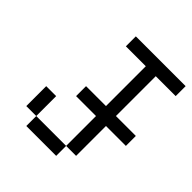

<svg xmlns="http://www.w3.org/2000/svg" viewBox="-176 -739 852 852"><g transform="rotate(45 250.0 -312.5)"><path d="M500 -250V-312.5H375Q375 -312.5 375 -562.5H500V-625H187.5V-562.5H312.5Q312.5 -562.5 312.5 -312.5H187.5V-250H312.5V-62.5H125V0H312.5V-62.5H375V-250ZM125 -62.5Q125 -62.5 125 -187.5H62.5Q62.5 -187.5 62.5 -62.5Z"/></g></svg>

Font: UnifontExMono
Style: Regular
Weight: 500
Version: Version 15.0.06